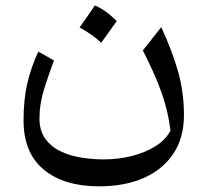

<svg xmlns="http://www.w3.org/2000/svg" viewBox="-20 -426 744 689"><path d="M591.8 42.5Q583 -29.3 558.8 -96.2Q534.7 -163.1 492.7 -245.1L558.6 -328.6Q597.7 -244.1 618.9 -169.7Q640.1 -95.2 640.1 -12.7Q640.1 68.8 601.8 126Q563.5 183.1 495.1 212.9Q426.8 242.7 335.9 242.7Q209.5 242.7 137 182.6Q64.5 122.6 64.5 5.9Q64.5 -68.8 78.1 -127.4Q91.8 -186 117.7 -240.7L173.8 -209Q155.8 -162.1 138.7 -107.7Q121.6 -53.2 121.6 -2Q121.6 43 142.6 72Q163.6 101.1 197.8 117.2Q231.9 133.3 272.5 139.6Q313 146 352.1 146Q403.8 146 452.1 134Q500.5 122.1 537.6 98.9Q574.7 75.7 591.8 42.5ZM320.3 -406.2Q355.5 -393.1 398.9 -350.6Q385.3 -331.1 371.6 -312Q357.9 -293 343.3 -272.9Q309.6 -303.7 265.6 -327.6Q279.8 -347.7 293.2 -366.7Q306.6 -385.7 320.3 -406.2Z"/></svg>

Font: Pinar-DS2-FD Regular
Style: Regular
Weight: 400
Designer: Amin Abedi
Version: Version 2.000